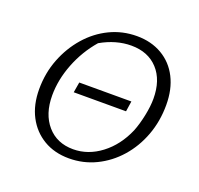

<svg xmlns="http://www.w3.org/2000/svg" viewBox="-117 -784 956 921"><g transform="rotate(20 360.5 -323.5)"><path d="M324 8Q250 8 194.5 -25Q139 -58 108 -117Q77 -176 77 -256Q77 -338 105 -410Q133 -482 181.5 -537.5Q230 -593 294 -624Q358 -655 432 -655Q505 -655 560.5 -622.5Q616 -590 646 -531Q676 -472 676 -392Q676 -309 649 -236.5Q622 -164 573.5 -109Q525 -54 461 -23Q397 8 324 8ZM328 -40Q404 -40 470 -90Q536 -140 573 -226Q588 -264 598 -312.5Q608 -361 608 -399Q608 -494 558 -548.5Q508 -603 422 -603Q344 -603 267 -559Q210 -493 178 -411Q146 -329 146 -249Q146 -154 195.5 -97Q245 -40 328 -40ZM238 -298 247 -351H513L505 -298Z"/></g></svg>

Font: Piazzolla Light
Style: Italic
Weight: 300
Italic angle: -11.3°
Designer: Juan Pablo del Peral
Foundry: Huerta Tipografica
Version: Version 1.330